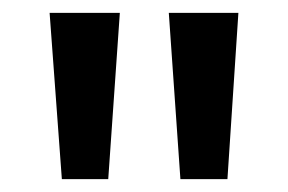

<svg xmlns="http://www.w3.org/2000/svg" viewBox="-20 -734 447 298"><path d="M166 -714H57L76 -456H148ZM350 -714H242L260 -456H333Z"/></svg>

Font: Noto Sans Lao Looped Condensed Medium
Style: Regular
Weight: 500
Width: 3
Designer: Mark Frömberg, Ben Mitchell
Foundry: The Fontpad Ltd
Version: Version 1.002